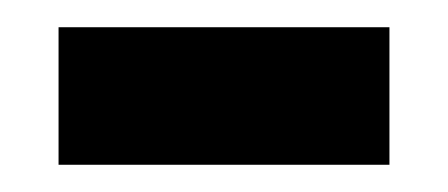

<svg xmlns="http://www.w3.org/2000/svg" viewBox="-20 -343 329 141"><path d="M23 -222V-323H266V-222Z"/></svg>

Font: Noto Serif Khmer SemiCondensed
Style: Bold
Weight: 700
Width: 4
Designer: Danh Hong and the Monotype Design Team
Foundry: Monotype Imaging Inc.
Version: Version 2.004; ttfautohint (v1.8.4.7-5d5b)